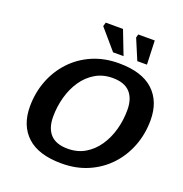

<svg xmlns="http://www.w3.org/2000/svg" viewBox="-162 -1078 1178 1233"><g transform="rotate(20 427.0 -461.5)"><path d="M835.5 -444.5Q835.5 -350.5 804 -268Q772.5 -185.5 714 -122.5Q655.5 -59.5 574 -23.8Q492.5 12 392.5 12Q234.5 12 155.8 -61Q77 -134 77 -262.5Q77 -356.5 108.5 -439Q140 -521.5 198.5 -584.5Q257 -647.5 338.5 -683.2Q420 -719 520 -719Q677.5 -719 756.5 -646Q835.5 -573 835.5 -444.5ZM239.5 -252Q239.5 -174.5 278 -132.5Q316.5 -90.5 397 -90.5Q463.5 -90.5 514.8 -120.8Q566 -151 601.2 -202.5Q636.5 -254 654.8 -319.5Q673 -385 673 -455Q673 -532.5 634.2 -574.5Q595.5 -616.5 515 -616.5Q449 -616.5 397.8 -586.2Q346.5 -556 311.2 -504.5Q276 -453 257.8 -387.5Q239.5 -322 239.5 -252ZM531.5 -772H460L343 -908.5L350.5 -935H468.5ZM691.5 -772H625.5L566.5 -912L572.5 -935H685.5Z"/></g></svg>

Font: Newsreader Caption SemiBold
Style: Italic
Weight: 600
Italic angle: -17°
Designer: Hugues Gentile
Foundry: Production Type
Version: Version 1.001